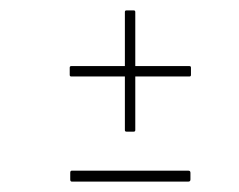

<svg xmlns="http://www.w3.org/2000/svg" viewBox="-20 -438 460 369"><path d="M223 -185Q220 -185 220 -188V-291H117Q114 -291 114 -294V-308Q114 -311 117 -311H220V-415Q220 -418 223 -418H237Q240 -418 240 -415V-311H344Q347 -311 347 -308V-294Q347 -291 344 -291H240V-188Q240 -185 237 -185ZM118 -89Q115 -89 115 -93V-106Q115 -110 118 -110H342Q346 -110 346 -106V-93Q346 -89 342 -89Z"/></svg>

Font: Sofia Sans Extra Condensed Thin
Style: Italic
Weight: 250
Italic angle: -9°
Version: Version 4.100